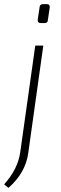

<svg xmlns="http://www.w3.org/2000/svg" viewBox="-51 -703 297 931"><path d="M158 -683H176Q192 -683 190 -666L181 -605Q180 -591 165 -591H148Q130 -591 132 -608L141 -668Q142 -683 158 -683ZM159 -482 86 39Q73 135 -10 208L-31 191Q35 118 47 36L120 -482Z"/></svg>

Font: Exo 2.0 Extra Light
Style: Italic
Weight: 250
Italic angle: -8°
Designer: Natanael Gama
Version: Version 1.001;PS 001.001;hotconv 1.0.70;makeotf.lib2.5.58329